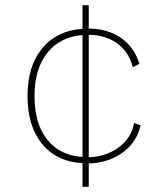

<svg xmlns="http://www.w3.org/2000/svg" viewBox="-20 -620 640 740"><path d="M522 -137Q507 -71 452 -31.5Q397 8 322 10V100H298V9Q198 3 142 -65.5Q86 -134 86 -250Q86 -365 142.5 -433.5Q199 -502 298 -509V-600H322V-510Q396 -509 447 -473.5Q498 -438 517 -374L492 -361Q476 -421 431.5 -453Q387 -485 322 -486V-14Q388 -16 437 -51.5Q486 -87 497 -146ZM113 -250Q113 -144 161.5 -82.5Q210 -21 298 -15V-485Q211 -478 162 -416Q113 -354 113 -250Z"/></svg>

Font: Elaine Sans ExtraLight
Style: Regular
Weight: 275
Designer: Wei Huang
Foundry: Wei Huang
Version: Version 2.001;December 24, 2019;FontCreator 12.0.0.2547 64-b